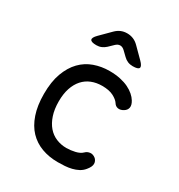

<svg xmlns="http://www.w3.org/2000/svg" viewBox="-186 -909 972 1043"><g transform="rotate(30 300.0 -387.5)"><path d="M80 -274Q80 -351 100 -405Q120 -459 153.5 -493.5Q187 -528 232 -544Q277 -560 327 -560Q365 -560 395 -553.5Q425 -547 447.5 -536Q470 -525 486 -511Q502 -497 511 -482Q525 -459 521.5 -442Q518 -425 501 -415Q483 -404 467 -407Q451 -410 442 -425Q431 -442 404 -456Q377 -470 333 -470Q297 -470 267 -458Q237 -446 215.5 -422Q194 -398 182 -362.5Q170 -327 170 -279Q170 -230 182.5 -192.5Q195 -155 216.5 -130Q238 -105 268 -92.5Q298 -80 332 -80Q358 -80 386 -86.5Q414 -93 429 -108Q441 -120 458.5 -122Q476 -124 493 -110Q499 -104 502.5 -96.5Q506 -89 506 -80Q506 -71 501 -60.5Q496 -50 486 -38Q473 -22 455 -12.5Q437 -3 416.5 2Q396 7 374 8.5Q352 10 330 10Q275 10 229 -7Q183 -24 150 -58.5Q117 -93 98.5 -147Q80 -201 80 -274ZM194 -645Q161 -645 156 -657Q151 -669 174 -692L237 -755Q252 -770 269.5 -777.5Q287 -785 308 -785Q329 -785 347 -777.5Q365 -770 380 -755L442 -693Q466 -669 461 -657Q456 -645 422 -645Q405 -645 390.5 -651Q376 -657 364 -669L337 -695Q323 -709 308 -709Q293 -709 279 -695L251 -668Q239 -657 225 -651Q211 -645 194 -645Z"/></g></svg>

Font: Maple Mono Normal
Style: Regular
Weight: 400
Monospace: yes
Designer: subframe7536
Version: Version 7.000